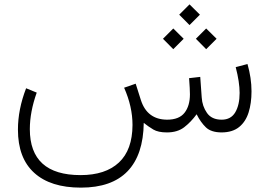

<svg xmlns="http://www.w3.org/2000/svg" viewBox="-20 -609 1239 883"><path d="M804.2 -541.5 851.6 -588.9 899.4 -541.5 851.6 -493.7ZM880.9 -430.7 928.2 -478 976.1 -430.7 928.2 -382.8ZM729.5 -430.7 776.9 -478 824.7 -430.7 776.9 -382.8ZM747.6 0Q707.5 0 685.3 -13.2Q663.1 -26.4 641.1 -43.9Q639.2 103 566.7 178.5Q494.1 253.9 352.1 253.9Q212.4 253.9 137.5 186Q62.5 118.2 62.5 -12.7Q62.5 -106 100.1 -203.1L148.9 -183.1Q117.2 -94.2 117.2 -15.1Q117.2 196.3 350.6 196.3Q464.8 196.3 526.9 138.4Q588.9 80.6 589.4 -34.2Q589.4 -118.7 550.8 -205.6L604 -224.1L627.9 -148.9Q656.7 -59.1 748.5 -58.6Q803.7 -58.6 828.6 -90.3Q853.5 -122.1 853.5 -175.3Q853.5 -186.5 852.5 -205.1Q851.6 -223.6 849.6 -249.5L900.9 -255.4L907.7 -160.6Q910.2 -120.6 931.9 -89.6Q953.6 -58.6 999.5 -58.6Q1042 -58.6 1062 -92.5Q1082 -126.5 1082 -181.6Q1082 -231 1064 -300.3L1118.2 -314.5Q1136.7 -250 1136.7 -189Q1136.7 -134.3 1123.3 -91.8Q1109.9 -49.3 1079.8 -24.9Q1049.8 -0.5 1000 0Q951.2 0 927 -23.2Q902.8 -46.4 884.3 -83.5Q857.9 -47.4 826.9 -23.7Q795.9 0 747.6 0Z"/></svg>

Font: Vazir Thin
Style: Thin
Weight: 100
Designer: Saber Rastikerdar
Foundry: Saber Rastikerdar
Version: Version 30.0.0